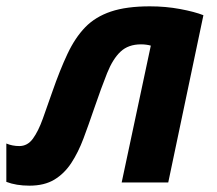

<svg xmlns="http://www.w3.org/2000/svg" viewBox="-49 -576 684 606"><path d="M44 10Q2 10 -29 -2V-123Q-10 -115 12 -115Q38 -115 55 -138.5Q72 -162 86 -201Q100 -240 116 -286Q140 -355 164 -406Q188 -457 220 -490Q252 -523 301 -539.5Q350 -556 424 -556Q474 -556 519.5 -547.5Q565 -539 593 -528L482 0H335L427 -432Q420 -434 412 -435Q404 -436 396 -436Q356 -436 331.5 -413Q307 -390 289 -345Q271 -300 248 -233Q231 -183 214.5 -139Q198 -95 176 -61.5Q154 -28 122.5 -9Q91 10 44 10Z"/></svg>

Font: Noto IKEA Latin
Style: Bold Italic
Weight: 700
Italic angle: -12°
Designer: Monotype Design Team
Foundry: Monotype Imaging Inc.
Version: Version 1.0